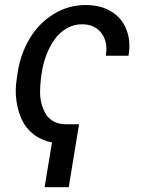

<svg xmlns="http://www.w3.org/2000/svg" viewBox="-20 -573 580 780"><path d="M301.1 -68.2 259.2 187.5H161.2L191.1 5.7Q148.8 -2.5 117.4 -26.6Q85.9 -50.8 69.4 -85.4Q52.9 -120 46.7 -163.7Q40.5 -207.4 48.3 -254.3L51.1 -274.1Q62.5 -352.3 99.8 -415.1Q137.1 -478 197.1 -515.3Q257.1 -552.6 328.8 -552.6Q388.8 -552.6 431.8 -526.5Q474.8 -500.4 493.4 -453.3Q512.1 -406.2 502.1 -346.6H409.8Q419.4 -402.7 392 -438.6Q364.7 -474.4 313.2 -474.4Q279.8 -474.4 251.1 -457.9Q222.3 -441.4 202.1 -413.2Q181.8 -384.9 168.3 -349.4Q154.8 -313.9 149.1 -274.1L146.3 -254.3Q143.1 -226.9 142.8 -200.5Q142.4 -174 149.1 -150Q155.9 -126.1 167.4 -107.8Q179 -89.5 199.8 -78.8Q220.5 -68.2 248.6 -68.2Z"/></svg>

Font: Karasuma Gothic
Style: Italic
Weight: 400
Italic angle: -9.39999°
Designer: Rasmus Andersson / Ryoko Nishizuka
Foundry: Genbu
Version: Version 1.00